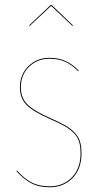

<svg xmlns="http://www.w3.org/2000/svg" viewBox="-20 -767 414 796"><path d="M103.5 -659.7 100.6 -661.6 190.4 -746.6H193.8L282.7 -661.6L279.8 -659.7L191.9 -742.7ZM184.6 -527.3Q222.7 -527.3 251.2 -514.4Q279.8 -501.5 306.2 -474.6L304.2 -471.7Q277.8 -498.5 250.2 -511Q222.7 -523.4 184.6 -523.4Q134.8 -523.4 100.6 -490.2Q66.4 -457 66.4 -404.8Q66.4 -361.3 93.3 -334.5Q120.1 -307.6 189.5 -276.9Q227.5 -260.3 249.5 -247.8Q271.5 -235.4 288.3 -218.3Q305.2 -201.2 311.5 -180.7Q317.9 -160.2 317.9 -130.4Q317.9 -66.9 280.8 -28.8Q243.7 9.3 186 9.3Q140.6 9.3 108.9 -7.8Q77.1 -24.9 48.3 -57.1L50.3 -60.1Q79.1 -27.8 110.1 -11.2Q141.1 5.4 186 5.4Q242.2 5.4 278.1 -31.7Q314 -68.8 314 -130.4Q314 -159.7 307.9 -179.7Q301.8 -199.7 284.9 -216.3Q268.1 -232.9 246.8 -244.9Q225.6 -256.8 187.5 -273.4Q117.7 -304.2 90.1 -331.8Q62.5 -359.4 62.5 -404.8Q62.5 -458 97.9 -492.7Q133.3 -527.3 184.6 -527.3Z"/></svg>

Font: Fira Sans Compressed Four
Style: Regular
Weight: 100
Width: 1
Designer: Carrois Corporate & Edenspiekermann AG
Foundry: Carrois Corporate GbR & Edenspiekermann AG
Version: Version 4.203;PS 004.203;hotconv 1.0.88;makeotf.lib2.5.64775